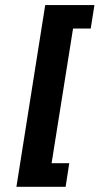

<svg xmlns="http://www.w3.org/2000/svg" viewBox="-20 -603 393 758"><path d="M44.8 134.6 158.5 -583H352.8L338.2 -490.4H268.4L183.7 41.3H253.5L239 134.6Z"/></svg>

Font: Rokkitt SemiBold
Style: Italic
Weight: 600
Italic angle: -9°
Designer: Vernon Adams
Foundry: Vernon Adams
Version: Version 3.103